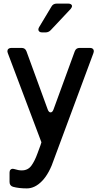

<svg xmlns="http://www.w3.org/2000/svg" viewBox="-20 -790 562 1066"><path d="M261 -166Q271 -166 277 -182L395 -505Q402 -524 422 -524H480Q490 -524 495.5 -519Q501 -514 501 -506Q501 -504 499 -496L281 91Q254 173 214 214.5Q174 256 129 256Q84 256 52 247Q33 241 33 220V168Q33 158 38 152.5Q43 147 51 147Q53 147 61 149Q82 156 101 156Q135 156 154 130Q173 104 188 62L205 16Q210 0 210 0L23 -496L21 -505Q21 -514 27 -519Q33 -524 43 -524H100Q120 -524 127 -505L245 -182Q251 -166 261 -166ZM232 -610H214Q204 -610 198.5 -614.5Q193 -619 193 -626Q193 -632 197 -639L266 -754Q275 -770 295 -770H360Q369 -770 374.5 -766Q380 -762 380 -756Q380 -750 372 -740L262 -623Q250 -610 232 -610Z"/></svg>

Font: Shippori Gochic B2 Bold
Style: Regular
Weight: 700
Designer: FONTDASU
Foundry: FONTDASU / Google Inc. / but / Adobe
Version: Version 1.130